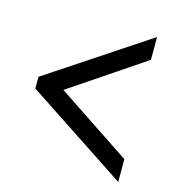

<svg xmlns="http://www.w3.org/2000/svg" viewBox="-83 -683 591 650"><g transform="rotate(15 212.5 -358.0)"><path d="M389 -104V-184L129 -357L389 -532V-612L36 -378V-337Z"/></g></svg>

Font: Noto Serif Tamil ExtraCondensed ExtraBold
Style: Regular
Weight: 800
Width: 2
Designer: Indian Type Foundry, Tom Grace, and the Monotype Design Team
Foundry: Monotype Imaging Inc.
Version: Version 2.004